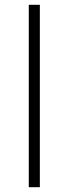

<svg xmlns="http://www.w3.org/2000/svg" viewBox="-20 -780 286 800"><path d="M100 -760H146V0H100Z"/></svg>

Font: Noto Kufi Arabic ExtraLight
Style: Regular
Weight: 200
Designer: Monotype Design Team, David Williams, Khaled Hosny
Foundry: Google LLC
Version: Version 2.109; ttfautohint (v1.8.4.7-5d5b)